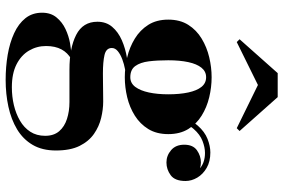

<svg xmlns="http://www.w3.org/2000/svg" viewBox="-182 -562 1004 680"><g transform="rotate(90 320.0 -222.0)"><path d="M263 260Q217 260 174.2 252.8Q131.5 245.5 97.8 230Q64 214.5 44.5 190Q25 165.5 25 131Q25 100 41.8 79.8Q58.5 59.5 83 48Q107.5 36.5 132.8 32Q158 27.5 174.5 27.5H189.5Q167 40 155 62.2Q143 84.5 143 117Q143 149.5 159.2 177.2Q175.5 205 208 221.5Q240.5 238 289 238Q322 238 352.5 230.8Q383 223.5 407.5 209.2Q432 195 446.5 172.8Q461 150.5 461 120Q461 89.5 444.8 70.5Q428.5 51.5 401.2 42.8Q374 34 341.5 34Q331 34 307.8 34Q284.5 34 261 34Q237.5 34 226.5 34Q150 34 103.5 10.2Q57 -13.5 57 -65Q57 -96 75 -117.2Q93 -138.5 122.5 -151.5Q152 -164.5 187.8 -170.2Q223.5 -176 259 -176L258 -166Q243.5 -166 225.2 -162.8Q207 -159.5 189.8 -153Q172.5 -146.5 161.2 -137.2Q150 -128 150 -116Q150 -96 174.5 -90.2Q199 -84.5 240 -84.5Q257.5 -84.5 275 -84.8Q292.5 -85 309 -85.2Q325.5 -85.5 339.5 -85.5Q367.5 -85.5 397.8 -78.2Q428 -71 454.2 -52.8Q480.5 -34.5 496.8 -1.8Q513 31 513 82Q513 130.5 493 164.5Q473 198.5 438 219.5Q403 240.5 358 250.2Q313 260 263 260ZM253.5 -162Q218.5 -162 182.8 -170.5Q147 -179 116.8 -197.5Q86.5 -216 68 -245.2Q49.5 -274.5 49.5 -316Q49.5 -357.5 68 -386.8Q86.5 -416 116.8 -434.2Q147 -452.5 182.8 -461Q218.5 -469.5 253.5 -469.5Q289 -469.5 324.5 -461Q360 -452.5 389.5 -434.2Q419 -416 437 -386.8Q455 -357.5 455 -316Q455 -274.5 437 -245.2Q419 -216 389.5 -197.5Q360 -179 324.5 -170.5Q289 -162 253.5 -162ZM253.5 -181.5Q274.5 -181.5 287.8 -199.2Q301 -217 307.5 -247.2Q314 -277.5 314 -316Q314 -356.5 307.5 -386.8Q301 -417 287.8 -433.5Q274.5 -450 253.5 -450Q233 -450 219.8 -433.5Q206.5 -417 200 -386.8Q193.5 -356.5 193.5 -316Q193.5 -277.5 197.2 -247.2Q201 -217 213.8 -199.2Q226.5 -181.5 253.5 -181.5ZM555.5 -309.5Q531 -309.5 511.8 -326Q492.5 -342.5 492.5 -372.5Q492.5 -403.5 512.2 -417.5Q532 -431.5 555.5 -431.5Q577.5 -431.5 598.8 -417.5Q620 -403.5 620 -377H601Q601 -404 579.5 -425Q558 -446 521.5 -446Q502 -446 479.2 -437.2Q456.5 -428.5 436.8 -406Q417 -383.5 407 -343L393.5 -353Q403.5 -396 425 -420.5Q446.5 -445 472 -455Q497.5 -465 520 -465Q552 -465 574.5 -452Q597 -439 609 -418.8Q621 -398.5 621 -377Q621 -339.5 600.5 -324.5Q580 -309.5 555.5 -309.5ZM129 -558.5 119 -568.5 239 -703.5H324L444 -568.5L434 -558.5L281 -633.5Z"/></g></svg>

Font: Bodoni Moda 11pt
Style: Bold
Weight: 700
Designer: Owen Earl
Foundry: indestructible type
Version: Version 2.004